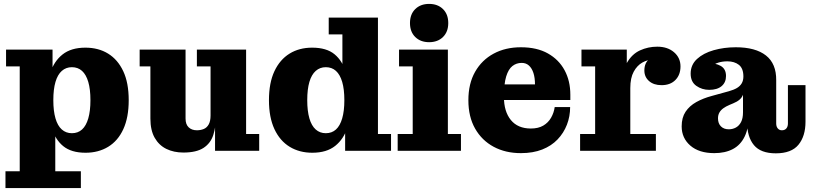

<svg xmlns="http://www.w3.org/2000/svg" viewBox="-20 -772 4162 983"><path d="M418 10Q345 10 303.5 -24Q262 -58 245 -118.5Q228 -179 228 -258L218 -260Q218 -337 237 -397.5Q256 -458 300 -493Q344 -528 417 -528Q484 -528 533.5 -497.5Q583 -467 611 -407.5Q639 -348 639 -259Q639 -171 611.5 -111Q584 -51 534 -20.5Q484 10 418 10ZM348 -90Q379 -90 400 -109Q421 -128 432 -166Q443 -204 443 -259Q443 -315 432 -352.5Q421 -390 400 -409Q379 -428 348 -428Q318 -428 296.5 -409Q275 -390 264 -352.5Q253 -315 253 -259Q253 -204 264 -166Q275 -128 296.5 -109Q318 -90 348 -90ZM8 191V105H81V-432H11V-518H249V-339L237 -264L263 -152V105H394V191Z M919 9Q870 9 832 -9.5Q794 -28 772 -66.5Q750 -105 750 -165V-432H695V-518H930V-165Q930 -135 946 -120Q962 -105 988 -105Q1007 -105 1023 -111.5Q1039 -118 1048.5 -135Q1058 -152 1058 -181L1086 -182Q1086 -124 1072 -81Q1058 -38 1021.5 -14.5Q985 9 919 9ZM1081 0V-159L1058 -155V-432H988V-518H1240V-86H1307V0Z M1579 10Q1513 10 1463 -20.5Q1413 -51 1385 -111Q1357 -171 1357 -259Q1357 -348 1385 -407.5Q1413 -467 1462.5 -497.5Q1512 -528 1578 -528Q1652 -528 1693 -494Q1734 -460 1751 -399.5Q1768 -339 1768 -260L1778 -258Q1779 -182 1759.5 -121Q1740 -60 1696 -25Q1652 10 1579 10ZM1648 -90Q1679 -90 1700 -109Q1721 -128 1732 -166Q1743 -204 1743 -259Q1743 -315 1732 -352.5Q1721 -390 1700 -409Q1679 -428 1648 -428Q1618 -428 1596.5 -409Q1575 -390 1564 -352.5Q1553 -315 1553 -259Q1553 -204 1564 -166Q1575 -128 1596.5 -109Q1618 -90 1648 -90ZM1747 0V-127L1762 -264L1733 -381V-596H1663V-682H1915V-86H1982V0Z M2016 0V-86H2093V-432H2023V-518H2273V-86H2340V0ZM2177 -556Q2133 -556 2106 -582.5Q2079 -609 2079 -654Q2079 -699 2106 -725.5Q2133 -752 2177 -752Q2221 -752 2248 -725.5Q2275 -699 2275 -654Q2275 -609 2248 -582.5Q2221 -556 2177 -556Z M2647 12Q2568 12 2507.5 -20.5Q2447 -53 2412.5 -113.5Q2378 -174 2378 -259Q2378 -344 2412.5 -404.5Q2447 -465 2507.5 -497.5Q2568 -530 2647 -530L2651 -450Q2624 -450 2603.5 -434Q2583 -418 2571.5 -380.5Q2560 -343 2560 -276Q2560 -201 2595.5 -157.5Q2631 -114 2698 -114Q2736 -114 2761.5 -129Q2787 -144 2801.5 -169.5Q2816 -195 2820 -224H2899Q2899 -176 2882.5 -133.5Q2866 -91 2834.5 -58Q2803 -25 2756 -6.5Q2709 12 2647 12ZM2468 -260V-340H2719L2900 -287V-260ZM2719 -340Q2719 -374 2711 -398.5Q2703 -423 2688 -436.5Q2673 -450 2651 -450L2647 -530Q2729 -530 2785 -498.5Q2841 -467 2870.5 -412.5Q2900 -358 2900 -287Z M2950 0V-86H3027V-432H2957V-518H3189V-336L3207 -340V-86H3338V0ZM3161 -321Q3163 -403 3189 -449Q3215 -495 3256.5 -514Q3298 -533 3345 -533Q3398 -533 3431 -504.5Q3464 -476 3464 -432Q3464 -389 3438 -362.5Q3412 -336 3367 -336Q3327 -336 3303 -357Q3279 -378 3279 -411Q3279 -450 3304.5 -470Q3330 -490 3386 -486L3381 -431Q3377 -448 3362 -457.5Q3347 -467 3324 -467Q3296 -467 3269 -452Q3242 -437 3224.5 -405Q3207 -373 3207 -321Z M3611 -312Q3574 -312 3545 -332.5Q3516 -353 3516 -395Q3516 -440 3548.5 -470Q3581 -500 3634 -515Q3687 -530 3747 -530Q3848 -530 3901.5 -488Q3955 -446 3954 -361L3786 -380Q3786 -422 3763 -440Q3740 -458 3704 -458Q3678 -458 3656.5 -451Q3635 -444 3619.5 -431Q3604 -418 3595 -400L3596 -450Q3643 -450 3670 -434.5Q3697 -419 3697 -383Q3697 -350 3674.5 -331Q3652 -312 3611 -312ZM3952 13Q3875 13 3840 -29Q3805 -71 3805 -147V-162H3784V-287H3780L3786 -332V-380L3954 -361V-140Q3954 -124 3962 -114.5Q3970 -105 3983 -105Q3998 -105 4006 -114.5Q4014 -124 4014 -140V-336H4104V-149Q4104 -75 4068 -31Q4032 13 3952 13ZM3637 12Q3559 12 3514.5 -26.5Q3470 -65 3470 -125Q3470 -170 3490 -200Q3510 -230 3545 -249.5Q3580 -269 3625 -281L3712 -305Q3737 -312 3753 -321.5Q3769 -331 3777.5 -345.5Q3786 -360 3786 -381L3789 -287H3784Q3779 -273 3766.5 -262Q3754 -251 3734 -243L3715 -235Q3696 -227 3683 -217.5Q3670 -208 3663 -195.5Q3656 -183 3656 -166Q3656 -140 3671 -125Q3686 -110 3711 -110Q3731 -110 3747.5 -119Q3764 -128 3774 -147Q3784 -166 3784 -197L3814 -186Q3814 -118 3793 -74Q3772 -30 3732.5 -9Q3693 12 3637 12Z"/></svg>

Font: Montagu Slab 144pt
Style: Bold
Weight: 700
Designer: Florian Karsten
Foundry: Florian Karsten
Version: Version 1.000